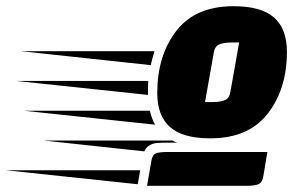

<svg xmlns="http://www.w3.org/2000/svg" viewBox="-270 -790 945 619"><path d="M237 -490Q237 -611 298.5 -690.5Q360 -770 483 -770Q572 -770 613.5 -733.5Q655 -697 655 -623Q655 -503 593 -423.5Q531 -344 408 -344Q319 -344 278 -380.5Q237 -417 237 -490ZM415 -461Q442 -461 456 -467.5Q470 -474 473 -495L501 -653H477Q450 -653 436 -646.5Q422 -640 419 -619L391 -461ZM269 -300H592L579 -222Q576 -202 564 -196.5Q552 -191 527 -191H204L218 -271Q221 -291 232.5 -295.5Q244 -300 269 -300ZM174 -196 -250 -241H182ZM228 -625Q220 -598 216 -580L-203 -625ZM207 -490V-484L-217 -529H208Q207 -516 207 -490ZM213 -433Q220 -405 230 -388L-193 -433ZM269 -330Q247 -330 236 -329Q206 -326 195 -302L-129 -337H286Q292 -333 302 -330Z"/></svg>

Font: Faster One
Style: Regular
Weight: 400
Designer: Eduardo Rodriguez Tunni
Foundry: Eduardo Rodriguez Tunni
Version: Version 1.002